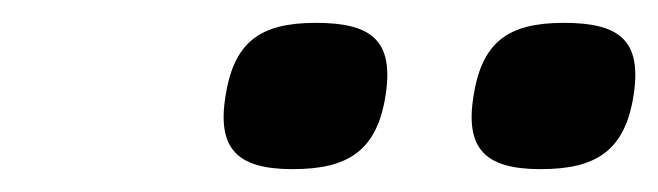

<svg xmlns="http://www.w3.org/2000/svg" viewBox="-20 -736 576 168"><path d="M473.4 -716C424.6 -716 401.8 -699.4 394.3 -652C387 -606.2 404 -588 453.1 -588C501.2 -588 526.6 -603.8 534.3 -652C541.9 -700.3 522.6 -716 473.4 -716ZM256.4 -716C207.6 -716 184.8 -699.4 177.3 -652C170 -606.2 187 -588 236.1 -588C284.2 -588 309.6 -603.8 317.3 -652C324.9 -700.3 305.6 -716 256.4 -716Z"/></svg>

Font: Fog Sans
Style: It
Weight: 700
Foundry: Intel Corporation
Version: Version 1.00